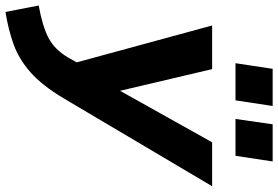

<svg xmlns="http://www.w3.org/2000/svg" viewBox="-214 -588 989 682"><g transform="rotate(90 280.0 -247.5)"><path d="M-18 227 -41 109Q32 96 73.5 74.5Q115 53 143 6L161 -26L30 -507H185L262 -180L445 -507H601L289 20Q243 97 196.5 138Q150 179 97.5 198Q45 217 -18 227ZM362 -590 381 -722H513L493 -590ZM164 -590 184 -722H316L296 -590Z"/></g></svg>

Font: Mulish ExtraBold
Style: Italic
Weight: 800
Italic angle: -9°
Designer: Vernon Adams
Foundry: Vernon Adams
Version: Version 3.603; ttfautohint (v1.8.3)